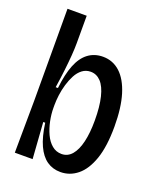

<svg xmlns="http://www.w3.org/2000/svg" viewBox="-131 -760 702 852"><g transform="rotate(20 220.5 -334.0)"><path d="M256.7 11.7Q220.3 11.7 192.7 -7.5Q165 -26.7 146.5 -66.8Q128 -107 119.3 -171H110L122 0H38L40 -246L39.3 -680H130V-549.7Q130 -524.7 127.5 -491.8Q125 -459 120.5 -420Q116 -381 109 -335H119.7Q127 -402 144.5 -446Q162 -490 191.5 -512Q221 -534 261 -534Q307.7 -534 342 -502.7Q376.3 -471.3 395.2 -410.3Q414 -349.3 414 -260Q414 -165.7 393.2 -105.8Q372.3 -46 336.8 -17.2Q301.3 11.7 256.7 11.7ZM234.3 -65.3Q263.3 -65.3 283 -88.5Q302.7 -111.7 312.7 -154.3Q322.7 -197 322.7 -254.7Q322.7 -320.7 311.8 -365Q301 -409.3 280.7 -431Q260.3 -452.7 232.3 -452.7Q210 -452.7 192.8 -439.7Q175.7 -426.7 164.2 -405Q152.7 -383.3 145.2 -357.8Q137.7 -332.3 134.3 -306.5Q131 -280.7 131 -260V-245.3Q131 -216 137.5 -184.3Q144 -152.7 156.5 -125.5Q169 -98.3 188.7 -81.8Q208.3 -65.3 234.3 -65.3Z"/></g></svg>

Font: Bricolage Grotesque 96pt ExtraBold SemiCondensed
Style: Regular
Weight: 800
Width: 4
Version: Version 1.001;gftools[0.9.33.dev8+g029e19f]